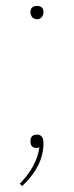

<svg xmlns="http://www.w3.org/2000/svg" viewBox="-20 -490 250 649"><path d="M103 10Q83 10 83 -12.5Q83 -35 105 -35Q127 -35 127 -6Q127 71 55 139L47 131Q105 71 113 8Q109 10 103 10ZM127 -448Q127 -439 121 -432Q115 -425 105 -425Q95 -425 89 -432Q83 -439 83 -448Q83 -470 105 -470Q127 -470 127 -448Z"/></svg>

Font: Almendra Display
Style: Regular
Weight: 400
Designer: Ana Sanfelippo
Foundry: Ana Sanfelippo
Version: Version 1.004